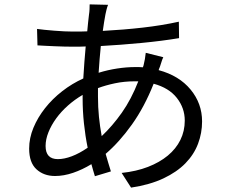

<svg xmlns="http://www.w3.org/2000/svg" viewBox="-20 -811 1040 876"><path d="M595 -440Q547 -440 504.5 -431Q462 -422 427 -409V-370Q427 -322 431.5 -277.5Q436 -233 444 -190Q493 -236 536 -297Q579 -358 611 -440ZM357 -378Q321 -357 290 -329.5Q259 -302 236.5 -271Q214 -240 201 -207.5Q188 -175 188 -145Q188 -85 244 -85Q273 -85 307.5 -98Q342 -111 380 -137Q369 -191 363 -248Q357 -305 357 -361ZM704 -491Q797 -466 849.5 -402.5Q902 -339 902 -257Q902 -204 883.5 -155Q865 -106 826 -66Q787 -26 725.5 3Q664 32 578 45L535 -22Q602 -29 655 -49.5Q708 -70 745.5 -101Q783 -132 803 -172.5Q823 -213 823 -261Q823 -318 787 -364Q751 -410 681 -429Q639 -323 582 -243Q525 -163 462 -109Q468 -88 474 -68Q480 -48 486 -29L413 -7Q409 -20 405 -33.5Q401 -47 397 -62Q356 -37 313.5 -22.5Q271 -8 231 -8Q180 -8 146.5 -38.5Q113 -69 113 -133Q113 -181 132.5 -228Q152 -275 185.5 -317.5Q219 -360 264 -395Q309 -430 360 -453Q362 -491 365 -527.5Q368 -564 371 -599Q355 -598 340 -598Q325 -598 311 -598Q295 -598 273.5 -598.5Q252 -599 230 -600Q208 -601 187 -602Q166 -603 151 -604L149 -679Q162 -677 183 -675Q204 -673 227.5 -671Q251 -669 273.5 -668Q296 -667 312 -667Q329 -667 345 -667Q361 -667 378 -668Q380 -690 382 -709Q384 -728 386 -744Q388 -756 388.5 -769Q389 -782 389 -791L473 -789Q469 -779 466 -767Q463 -755 461 -745Q455 -713 449 -670Q543 -675 631 -685Q719 -695 796 -712L797 -637Q719 -624 625 -615Q531 -606 440 -601Q437 -572 434.5 -541.5Q432 -511 430 -479Q472 -492 515 -498.5Q558 -505 596 -505Q605 -505 614 -505Q623 -505 632 -504L635 -513Q638 -524 641 -541Q644 -558 645 -570L725 -550Q720 -540 715 -523Q710 -506 705 -495Z"/></svg>

Font: SpoqaHanSans-Regular
Style: Regular
Weight: 400
Designer: [Spoqa Han Sans] Dong-huui Kim \uAE40 \uB3D9 \uD718  Younghwa Kang \uAC15 \uC601 \uD654  [Noto Sans] Ryoko NISHIZUKA \u8
Foundry: Spoqa (http://www.spoqa-han-sans.com)
Version: Version 2.000